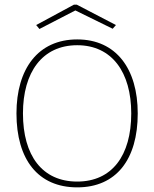

<svg xmlns="http://www.w3.org/2000/svg" viewBox="-20 -797 665 828"><path d="M150 -672 305 -752 466 -673 480 -689 311 -777H299L136 -689ZM313 11C481 11 574 -109 574 -308C574 -500 481 -627 313 -627C144 -627 51 -500 51 -308C51 -109 144 11 313 11ZM313 -14C162 -14 79 -126 79 -308C79 -485 162 -602 313 -602C463 -602 546 -485 546 -308C546 -126 463 -14 313 -14Z"/></svg>

Font: Inconsolata Expanded ExtraLight
Style: Regular
Weight: 200
Width: 7
Monospace: yes
Designer: Raph Levien, Cyreal, Brenton Simpson
Foundry: Raph Levien, Cyreal, Google
Version: Version 3.100